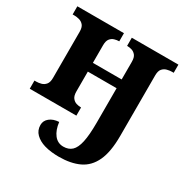

<svg xmlns="http://www.w3.org/2000/svg" viewBox="-178 -683 1046 1081"><g transform="rotate(30 345.5 -143.0)"><path d="M349 250Q328 250 303.5 247.5Q279 245 255 238Q218 227 194.5 204Q171 181 171 146Q171 118 194 99.5Q217 81 254 79Q260 129 283 158.5Q306 188 343 188Q377 188 398 168.5Q419 149 429 103Q439 57 439 -23V-247H252V-118Q252 -90 263 -76Q274 -62 289.5 -57.5Q305 -53 318 -53H320V0H17V-53H29Q44 -53 60.5 -57.5Q77 -62 88.5 -76Q100 -90 100 -118V-418Q100 -447 88.5 -460.5Q77 -474 60.5 -478.5Q44 -483 29 -483H17V-536H320V-483H318Q305 -483 289.5 -478.5Q274 -474 263 -460.5Q252 -447 252 -418V-304H439V-418Q439 -447 428 -460.5Q417 -474 402 -478.5Q387 -483 373 -483H371V-536H674V-483H662Q648 -483 631 -478.5Q614 -474 602.5 -460.5Q591 -447 591 -418V-24Q591 79 563 139Q535 199 481 224.5Q427 250 349 250Z"/></g></svg>

Font: NotoSerif-Bold
Style: Regular
Weight: 700
Designer: Monotype Design Team
Foundry: Monotype Imaging Inc.
Version: Version 2.007; ttfautohint (v1.8) -l 8 -r 50 -G 200 -x 14 -D